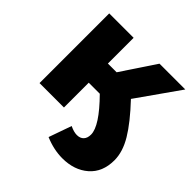

<svg xmlns="http://www.w3.org/2000/svg" viewBox="-194 -697 1056 1056"><g transform="rotate(45 333.5 -169.0)"><path d="M444.8 204.1Q378.4 204.1 309.1 174.8L356 42Q387.2 57.1 411.1 57.1Q436.5 57.1 450.7 42.2Q464.8 27.3 464.8 0Q464.8 -66.4 339.8 -192.9H253.9V0H64V-542H253.9V-341.8H321.8L455.1 -542H655.8L481 -293.9Q570.3 -199.2 613 -127.9Q655.8 -56.6 655.8 8.8Q655.8 101.1 596.7 152.6Q537.6 204.1 444.8 204.1Z"/></g></svg>

Font: Montserrat ExtraBold
Style: Regular
Weight: 800
Designer: Julieta Ulanovsky
Foundry: Julieta Ulanovsky
Version: Version 9.000